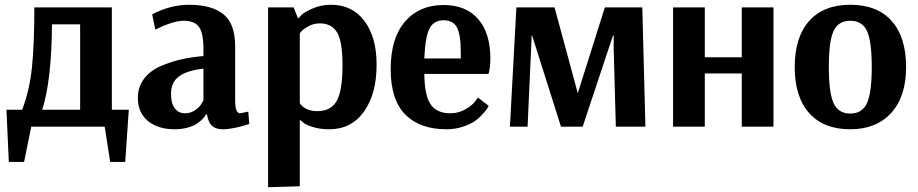

<svg xmlns="http://www.w3.org/2000/svg" viewBox="-20 -531 3848 805"><path d="M198 -429Q196 -191 157 -71H316V-429ZM520 -71 505 148H442L419 0H111L81 148H17L7 -71H73Q104 -152 114 -249Q124 -346 124 -500H449V-71Z M833 -111V-243Q766 -236 731.5 -211.5Q697 -187 697 -137Q697 -97 713 -76.5Q729 -56 756 -56Q780 -56 799.5 -70Q819 -84 826 -98ZM631 -407 618 -471Q695 -511 773 -511Q867 -511 916.5 -471.5Q966 -432 966 -336V-109Q966 -56 987 -56L1021 -63L1025 -11Q956 11 914 11Q885 11 869 -3.5Q853 -18 848 -51H843Q842 -48 839.5 -44Q837 -40 826.5 -29.5Q816 -19 802.5 -10.5Q789 -2 765 4.5Q741 11 712 11Q642 11 600 -24Q558 -59 558 -120Q558 -167 584.5 -201.5Q611 -236 656.5 -255Q702 -274 743.5 -283Q785 -292 833 -296V-325Q833 -393 814 -418.5Q795 -444 750 -444Q729 -444 699.5 -435Q670 -426 651 -416Z M1321 -433Q1297 -433 1276.5 -422.5Q1256 -412 1247.5 -403.5Q1239 -395 1237 -390V-98Q1260 -65 1311 -65Q1367 -65 1391.5 -107.5Q1416 -150 1416 -257Q1416 -358 1393 -395.5Q1370 -433 1321 -433ZM1104 254V-500H1211L1229 -455H1232Q1237 -461 1246.5 -470.5Q1256 -480 1291 -495.5Q1326 -511 1368 -511Q1457 -511 1508 -443Q1559 -375 1559 -260Q1559 -137 1506 -63Q1453 11 1361 11Q1322 11 1291.5 1.5Q1261 -8 1250 -18L1240 -27H1237V250Z M1840 -446Q1799 -446 1781 -412Q1763 -378 1759 -286H1912V-309Q1912 -385 1896 -415.5Q1880 -446 1840 -446ZM1984 -122 2029 -87Q2027 -83 2023 -76.5Q2019 -70 2004 -53Q1989 -36 1970.5 -23Q1952 -10 1920 0.5Q1888 11 1852 11Q1741 11 1679.5 -50.5Q1618 -112 1618 -241Q1618 -371 1678 -440.5Q1738 -510 1840 -510Q1933 -510 1984.5 -451.5Q2036 -393 2036 -284Q2036 -266 2034 -250.5Q2032 -235 2030 -228L2028 -221H1759Q1760 -131 1785.5 -93.5Q1811 -56 1868 -56Q1902 -56 1931 -72.5Q1960 -89 1972 -106Z M2673 -500 2686 0H2562L2553 -328V-382H2550L2423 0H2332L2211 -382H2209L2208 -354L2192 0H2118L2145 -500H2305L2402 -142H2403L2516 -500Z M2802 0V-500H2935V-291H3090V-500H3223V0H3090V-223H2935V0Z M3455 -251Q3455 -142 3475 -98.5Q3495 -55 3545 -55Q3595 -55 3615 -98.5Q3635 -142 3635 -250Q3635 -358 3615 -401Q3595 -444 3545 -444Q3495 -444 3475 -401Q3455 -358 3455 -251ZM3779 -250Q3779 -126 3716.5 -57.5Q3654 11 3545 11Q3433 11 3372.5 -57Q3312 -125 3312 -250Q3312 -375 3372.5 -443Q3433 -511 3545 -511Q3658 -511 3718.5 -443Q3779 -375 3779 -250Z"/></svg>

Font: ArsenalBold
Style: Bold
Weight: 700
Designer: Andrij Shevchenko
Foundry: Stairsfor.com
Version: Version 1.000